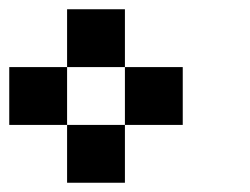

<svg xmlns="http://www.w3.org/2000/svg" viewBox="-20 -895 540 415"><path d="M0 -625V-750H125V-625ZM125 -625H250V-500H125ZM125 -750V-875H250V-750ZM250 -625V-750H375V-625Z"/></svg>

Font: GalmuriMono7 Regular
Style: Regular
Weight: 400
Designer: Lee Minseo (quiple)
Version: Version 2.399;hotconv 1.1.1;makeotfexe 2.6.0 DEVELOPMENT